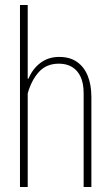

<svg xmlns="http://www.w3.org/2000/svg" viewBox="-20 -749 442 769"><path d="M60 0V-729H91V-434H94Q111 -474 142.5 -497.5Q174 -521 217 -521Q260 -521 288.5 -501Q317 -481 331.5 -445Q346 -409 346 -360V0H315V-375Q315 -415 303 -441Q291 -467 269 -480.5Q247 -494 216 -494Q166 -494 136 -461Q106 -428 91 -375V0Z"/></svg>

Font: Hubot Sans Condensed ExtraLight
Style: Regular
Weight: 200
Width: 3
Designer: Deni Anggara
Foundry: GitHub, Inc., Subsidiary of Microsoft Corporation
Version: Version 2.000